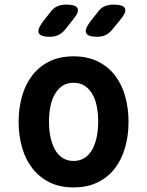

<svg xmlns="http://www.w3.org/2000/svg" viewBox="-20 -805 640 835"><path d="M300 10Q239 10 194.5 -12.5Q150 -35 120 -74Q90 -113 75.5 -165Q61 -217 61 -275Q61 -334 75.5 -385.5Q90 -437 119.5 -476Q149 -515 194 -537.5Q239 -560 300 -560Q361 -560 406 -537.5Q451 -515 480.5 -476.5Q510 -438 524.5 -386Q539 -334 539 -275Q539 -217 524.5 -165Q510 -113 480.5 -74Q451 -35 406 -12.5Q361 10 300 10ZM300 -105Q327 -105 347.5 -118Q368 -131 381 -154.5Q394 -178 400.5 -209Q407 -240 407 -275Q407 -311 401 -342Q395 -373 381.5 -396Q368 -419 348 -432Q328 -445 300 -445Q272 -445 252 -432Q232 -419 218.5 -395.5Q205 -372 199 -341Q193 -310 193 -275Q193 -240 199.5 -209Q206 -178 219 -154.5Q232 -131 252.5 -118Q273 -105 300 -105ZM403 -645Q363 -645 355 -660.5Q347 -676 371 -709L404 -751Q416 -769 433.5 -777Q451 -785 473 -785Q516 -785 523.5 -768.5Q531 -752 503 -719L467 -675Q455 -660 439 -652.5Q423 -645 403 -645ZM197 -645Q157 -645 149 -660.5Q141 -676 165 -709L198 -751Q211 -769 228 -777Q245 -785 267 -785Q310 -785 317.5 -768.5Q325 -752 297 -719L262 -675Q249 -660 233.5 -652.5Q218 -645 197 -645Z"/></svg>

Font: Maple Mono Normal NL
Style: Bold
Weight: 700
Monospace: yes
Designer: subframe7536
Version: Version 7.000